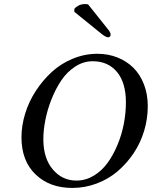

<svg xmlns="http://www.w3.org/2000/svg" viewBox="-20 -926 756 956"><path d="M195.8 -232.9Q195.8 -138.2 242.7 -82.5Q289.6 -26.9 360.8 -26.9Q406.2 -26.9 446.5 -51Q486.8 -75.2 515.6 -115Q544.4 -154.8 565.4 -205.6Q586.4 -256.3 596.7 -310.3Q606.9 -364.3 606.9 -416Q606.9 -514.6 562.3 -567.9Q517.6 -621.1 441.9 -621.1Q395 -621.1 354 -594.2Q313 -567.4 284.7 -524.9Q256.3 -482.4 235.8 -430.2Q215.3 -377.9 205.6 -327.1Q195.8 -276.4 195.8 -232.9ZM86.9 -242.2Q86.9 -300.3 105.2 -360.1Q123.5 -419.9 158 -472.9Q192.4 -525.9 237.8 -567.6Q283.2 -609.4 342.5 -633.8Q401.9 -658.2 464.8 -658.2Q518.6 -658.2 564.7 -639.9Q610.8 -621.6 644.3 -588.4Q677.7 -555.2 696.8 -505.9Q715.8 -456.5 715.8 -397Q715.8 -335 697.8 -274.7Q679.7 -214.4 645.5 -163.3Q611.3 -112.3 565.7 -73.2Q520 -34.2 461.4 -12.2Q402.8 9.8 339.8 9.8Q227.1 9.8 157 -57.6Q86.9 -125 86.9 -242.2ZM418.9 -903.8 521 -775.9Q530.8 -763.7 530.8 -752Q530.8 -747.6 527.3 -743.9Q523.9 -740.2 519 -740.2Q506.3 -740.2 483.9 -758.8L350.1 -867.2V-880.9Q354 -888.7 368.9 -897.2Q383.8 -905.8 403.8 -905.8Q413.1 -905.8 418.9 -903.8Z"/></svg>

Font: Common Serif Medium
Style: Italic
Weight: 500
Italic angle: -12°
Designer: Philipp H. Poll, Khaled Hosny
Foundry: Stefan Peev, Context Ltd.
Version: Version 1.026